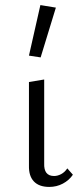

<svg xmlns="http://www.w3.org/2000/svg" viewBox="-20 -731 329 756"><path d="M94 -79V-408L154 -418V-88Q152 -38 193 -38Q207 -38 221 -45.5Q235 -53 245 -68L267 -43Q252 -21 227.5 -8Q203 5 174 5Q134 5 113.5 -16.5Q93 -38 94 -79ZM94 -512 139 -711 200 -701 140 -505Z"/></svg>

Font: Ysabeau Semilight
Style: Regular
Weight: 300
Designer: Christian Thalmann (Catharsis Fonts)
Version: Version 0.003